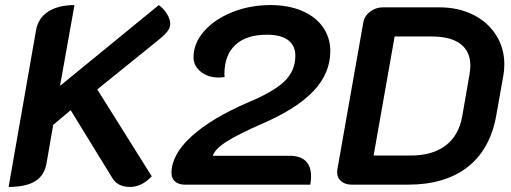

<svg xmlns="http://www.w3.org/2000/svg" viewBox="-20 -729 2017 758"><path d="M122 -608Q130 -657 170 -683Q210 -709 274 -709L217 -390L607 -709Q627 -694 639.5 -673.5Q652 -653 652 -635Q652 -618 638.5 -602Q625 -586 598 -565L364 -376L579 -33Q540 9 493 9Q444 9 423 -27L259 -294L190 -236L164 -86Q156 -37 119.5 -14Q83 9 14 9Z M657 -46Q657 -119 736.5 -191Q816 -263 960 -325Q1059 -366 1102.5 -407.5Q1146 -449 1146 -509Q1146 -549 1117.5 -570.5Q1089 -592 1034 -592Q953 -592 909.5 -552Q866 -512 866 -436Q866 -429 867 -425Q858 -423 842 -423Q801 -423 772.5 -446Q744 -469 744 -503Q744 -558 785.5 -605.5Q827 -653 897 -681Q967 -709 1048 -709Q1118 -709 1171.5 -686.5Q1225 -664 1254.5 -622.5Q1284 -581 1284 -527Q1284 -440 1218 -370Q1152 -300 1016 -241Q920 -199 874.5 -170Q829 -141 820 -114H1123Q1165 -114 1186.5 -93.5Q1208 -73 1208 -33Q1208 -18 1205 0H710Q685 0 671 -12.5Q657 -25 657 -46Z M1311 -49Q1311 -57 1312 -61L1414 -639Q1418 -665 1440.5 -682.5Q1463 -700 1492 -700H1714Q1789 -700 1847.5 -671Q1906 -642 1938.5 -590.5Q1971 -539 1971 -475Q1971 -450 1967 -430L1939 -272Q1915 -139 1826 -69.5Q1737 0 1590 0H1368Q1343 0 1327 -13.5Q1311 -27 1311 -49ZM1601 -115Q1688 -115 1740 -155Q1792 -195 1805 -271L1833 -432Q1837 -458 1837 -469Q1837 -526 1798 -555.5Q1759 -585 1683 -585H1538L1455 -115Z"/></svg>

Font: K2D
Style: Bold Italic
Weight: 700
Italic angle: -10°
Designer: Katatrad Aksorn Co.,Ltd.
Foundry: Cadson Demak Co.,Ltd.
Version: Version 1.000; ttfautohint (v1.6)